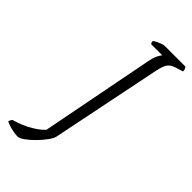

<svg xmlns="http://www.w3.org/2000/svg" viewBox="-396 -768 1032 1032"><g transform="rotate(45 119.5 -252.0)"><path d="M-25 200Q-36 200 -54.5 197Q-73 194 -90.5 188.5Q-108 183 -118 177Q-116 172 -113 165.5Q-110 159 -106 156Q-46 139 -2 112.5Q42 86 60 64L186 -584Q193 -619 203 -637Q213 -655 217 -659H132Q131 -662 128.5 -666Q126 -670 127 -677Q133 -683 145.5 -689Q158 -695 170.5 -699.5Q183 -704 188 -704H348Q351 -700 354.5 -693.5Q358 -687 357 -676L314 -663Q287 -655 274 -637.5Q261 -620 252 -577L124 52Q121 67 103.5 91.5Q86 116 61.5 141Q37 166 13.5 183Q-10 200 -25 200Z"/></g></svg>

Font: Texturina Thin
Style: Italic
Weight: 100
Italic angle: -11°
Designer: Guillermo Torres Carreño
Foundry: Omnibus-Type
Version: Version 1.002; ttfautohint (v1.8.3)